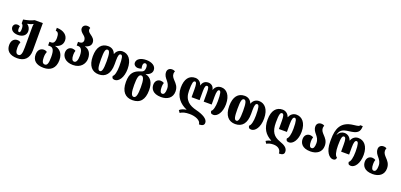

<svg xmlns="http://www.w3.org/2000/svg" viewBox="29 -2074 7575 3628"><g transform="rotate(20 3816.0 -260.0)"><path d="M317 254C453 254 547 181 547 14V-536H384C323 -504 251 -485 173 -472V-395C198 -379 211 -358 211 -294C211 -242 201 -222 181 -222C162 -222 153 -247 153 -278C153 -297 154 -317 160 -332C141 -342 122 -345 107 -345C52 -345 29 -304 29 -273C29 -212 84 -164 181 -164C277 -164 341 -217 341 -295C341 -338 323 -392 273 -420V-423C317 -430 354 -442 384 -460H390C386 -440 384 -419 384 -389V14C384 141 365 187 317 187C269 187 253 141 253 65C253 11 263 -25 273 -49C259 -62 234 -71 207 -71C153 -71 90 -35 90 69C90 181 161 254 317 254Z M848 254C984 254 1081 181 1081 14C1081 -135 991 -193 913 -209V-212C991 -230 1054 -277 1054 -369C1054 -473 964 -543 826 -543V-483C871 -483 894 -445 894 -364C894 -273 862 -247 818 -247H785V-173H818C889 -173 915 -117 915 14C915 141 896 187 848 187C800 187 784 141 784 65C784 11 794 -25 804 -49C790 -62 765 -71 738 -71C684 -71 621 -35 621 69C621 181 692 254 848 254Z M1351 14C1510 14 1580 -99 1580 -196C1580 -315 1521 -375 1445 -394V-396C1521 -416 1559 -454 1559 -510C1559 -575 1515 -609 1475 -638C1442 -662 1412 -685 1412 -718C1412 -730 1414 -741 1420 -755C1405 -767 1387 -774 1356 -774C1303 -774 1270 -739 1270 -696C1270 -651 1305 -619 1341 -590C1370 -567 1395 -539 1395 -494C1395 -459 1370 -431 1325 -431H1293V-357H1325C1373 -357 1416 -317 1416 -196C1416 -99 1391 -53 1350 -53C1311 -53 1292 -94 1292 -170C1292 -199 1295 -229 1305 -254C1285 -268 1258 -275 1238 -275C1176 -275 1129 -232 1129 -157C1129 -83 1189 14 1351 14Z M1868 14C2008 14 2088 -79 2088 -270V-350C2088 -451 2104 -483 2136 -483C2171 -483 2184 -429 2184 -270C2184 -152 2162 -69 2129 -50C2129 -17 2141 9 2190 9C2269 9 2349 -94 2349 -270C2349 -458 2261 -550 2148 -550C2086 -550 2032 -513 2010 -449H2005C1983 -513 1930 -550 1860 -550C1727 -550 1648 -457 1648 -270C1648 -79 1734 14 1868 14ZM1870 -53C1826 -53 1813 -111 1813 -270C1813 -429 1826 -483 1870 -483C1910 -483 1927 -429 1927 -270C1927 -111 1910 -53 1870 -53Z M2633 254C2787 254 2868 162 2868 -30C2868 -182 2811 -270 2704 -293V-297C2771 -313 2821 -355 2821 -416C2821 -504 2732 -550 2627 -550C2514 -550 2436 -504 2436 -428C2436 -388 2473 -352 2526 -352C2548 -352 2575 -357 2596 -365C2591 -377 2586 -397 2586 -424C2586 -460 2600 -485 2628 -485C2656 -485 2671 -460 2671 -421C2671 -376 2668 -332 2604 -313C2469 -273 2402 -208 2402 -30C2402 162 2489 254 2633 254ZM2635 188C2585 188 2568 114 2568 -30C2568 -171 2584 -243 2634 -243C2684 -243 2702 -171 2702 -30C2702 114 2685 188 2635 188Z M3123 14C3247 14 3345 -49 3345 -178C3345 -273 3297 -321 3255 -366C3223 -401 3193 -433 3193 -483C3193 -499 3197 -517 3205 -531C3190 -543 3172 -550 3141 -550C3088 -550 3051 -515 3051 -465C3051 -400 3083 -363 3114 -325C3146 -285 3179 -245 3179 -170C3179 -94 3162 -53 3122 -53C3085 -53 3069 -94 3069 -170C3069 -199 3072 -229 3082 -254C3062 -268 3035 -275 3015 -275C2953 -275 2906 -232 2906 -157C2906 -83 2948 14 3123 14Z M4136 -550C4069 -550 4017 -517 3995 -449H3990C3978 -517 3930 -550 3871 -550C3813 -550 3760 -517 3748 -449H3743C3721 -517 3667 -550 3611 -550C3487 -550 3413 -458 3413 -281C3413 -98 3525 15 3656 70V74C3604 81 3554 100 3524 129L3556 175C3600 144 3660 129 3742 129C3860 129 3973 176 3973 254C4033 254 4076 240 4076 185C4076 108 3970 51 3836 18C3691 -18 3579 -86 3579 -281C3579 -441 3593 -483 3628 -483C3656 -483 3667 -441 3667 -340V-181H3828V-360C3828 -456 3844 -483 3871 -483C3899 -483 3910 -456 3910 -360V-181H4071V-340C4071 -441 4087 -483 4114 -483C4145 -483 4159 -441 4159 -280C4159 -169 4137 -86 4104 -67C4104 -34 4116 -8 4165 -8C4244 -8 4324 -111 4324 -280C4324 -458 4239 -550 4136 -550Z M4612 14C4752 14 4832 -79 4832 -270V-350C4832 -451 4848 -483 4880 -483C4915 -483 4928 -429 4928 -270C4928 -152 4906 -69 4873 -50C4873 -17 4885 9 4934 9C5013 9 5093 -94 5093 -270C5093 -458 5005 -550 4892 -550C4830 -550 4776 -513 4754 -449H4749C4727 -513 4674 -550 4604 -550C4471 -550 4392 -457 4392 -270C4392 -79 4478 14 4612 14ZM4614 -53C4570 -53 4557 -111 4557 -270C4557 -429 4570 -483 4614 -483C4654 -483 4671 -429 4671 -270C4671 -111 4654 -53 4614 -53Z M5581 254C5641 254 5684 240 5684 185C5684 108 5622 69 5522 34C5388 -13 5327 -93 5327 -278C5327 -441 5343 -483 5378 -483C5411 -483 5423 -441 5423 -340V-181H5584V-340C5584 -441 5600 -483 5632 -483C5663 -483 5680 -441 5680 -279C5680 -169 5658 -86 5625 -67C5625 -34 5637 -8 5686 -8C5765 -8 5845 -111 5845 -279C5845 -458 5757 -550 5644 -550C5582 -550 5528 -513 5506 -449H5501C5479 -513 5426 -550 5365 -550C5241 -550 5161 -458 5161 -278C5161 -98 5229 2 5361 74V78C5322 85 5288 99 5263 117L5292 163C5330 142 5371 129 5428 129C5526 129 5581 181 5581 254Z M6125 14C6249 14 6347 -49 6347 -178C6347 -273 6299 -321 6257 -366C6225 -401 6195 -433 6195 -483C6195 -499 6199 -517 6207 -531C6192 -543 6174 -550 6143 -550C6090 -550 6053 -515 6053 -465C6053 -400 6085 -363 6116 -325C6148 -285 6181 -245 6181 -170C6181 -94 6164 -53 6124 -53C6087 -53 6071 -94 6071 -170C6071 -199 6074 -229 6084 -254C6064 -268 6037 -275 6017 -275C5955 -275 5908 -232 5908 -157C5908 -83 5950 14 6125 14Z M6578 9C6620 9 6639 -14 6639 -50C6601 -65 6578 -146 6578 -270C6578 -427 6594 -469 6629 -469C6662 -469 6674 -427 6674 -326V-181H6835V-326C6835 -427 6851 -469 6883 -469C6914 -469 6931 -427 6931 -270C6931 -152 6909 -69 6876 -50C6876 -17 6888 9 6937 9C7016 9 7096 -94 7096 -270C7096 -444 7008 -536 6895 -536C6833 -536 6779 -499 6757 -435H6752C6730 -499 6677 -536 6616 -536C6569 -536 6520 -515 6488 -451H6484C6503 -547 6554 -580 6683 -595C6840 -613 6894 -650 6894 -774H6842C6835 -752 6823 -747 6719 -735C6474 -707 6415 -549 6415 -335V-284C6415 -91 6501 9 6578 9Z M7376 14C7500 14 7598 -49 7598 -178C7598 -273 7550 -321 7508 -366C7476 -401 7446 -433 7446 -483C7446 -499 7450 -517 7458 -531C7443 -543 7425 -550 7394 -550C7341 -550 7304 -515 7304 -465C7304 -400 7336 -363 7367 -325C7399 -285 7432 -245 7432 -170C7432 -94 7415 -53 7375 -53C7338 -53 7322 -94 7322 -170C7322 -199 7325 -229 7335 -254C7315 -268 7288 -275 7268 -275C7206 -275 7159 -232 7159 -157C7159 -83 7201 14 7376 14Z"/></g></svg>

Font: Noto Serif Georgian ExtraCondensed Black
Style: Regular
Weight: 900
Width: 2
Designer: Monotype Design Team, Akaki Razmadze
Foundry: Google LLC
Version: Version 2.003